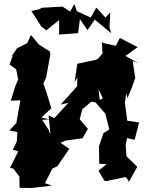

<svg xmlns="http://www.w3.org/2000/svg" viewBox="-20 -917 740 961"><path d="M490 -711 493 -649 469 -622 457 -617 367 -598 353 -506 367 -530 366 -485 284 -394 322 -402 252 -326 223 -339 233 -244 223 -268 191 -317 227 -320 187 -329 237 -375C224 -417 212 -460 197 -499L211 -529C218 -568 225 -606 232 -645L230 -659L175 -694L135 -742L116 -701L65 -675L35 -631L45 -641L28 -594L61 -570L71 -519L56 -484L34 -413L82 -415L62 -302L27 -264L67 -256L64 -208L44 -168L71 -159L30 -77L47 -73L77 -33L78 23L139 24L239 12L205 0L242 -73L267 -85L327 -172L283 -202L307 -213L393 -225L420 -272L379 -320L392 -370L437 -408L481 -401L473 -470L495 -425L457 -406L507 -348L527 -270L518 -263L498 -251L475 -184L477 -97L514 -96L473 -62L503 -12L515 -11L608 -31L619 -19L625 -7L667 -82L613 -135L609 -191L616 -226L654 -217L676 -304L617 -313L605 -402L612 -450L618 -426L639 -476L657 -527L644 -611L671 -601L608 -637L669 -681L580 -727L560 -688L495 -702ZM528 -782 532 -855 508 -829 462 -879 434 -829 365 -861 352 -897 331 -859 293 -884 187 -878 180 -872 137 -862 187 -784 212 -765 276 -817V-744L371 -751L380 -821L418 -766L454 -819L536 -751Z"/></svg>

Font: Asimov Aggro
Style: Medium
Weight: 500
Designer: Google
Version: Version 2.000980; 2014